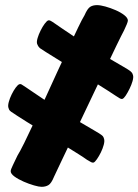

<svg xmlns="http://www.w3.org/2000/svg" viewBox="-20 -695 540 750"><path d="M142.4 34.8Q132.3 34.8 112.9 29.2Q93.4 23.7 72.4 14.5Q51.4 5.4 36.6 -5.4Q21.8 -16.2 21.8 -26.3Q21.8 -32.5 30.5 -50.3Q39.1 -68 47.9 -86.6Q57.8 -102.6 74.7 -136.6Q91.6 -170.7 112.7 -216Q133.9 -261.4 157.2 -312.4Q180.6 -363.5 203.9 -414.5Q227.2 -465.5 248.4 -510.1Q269.6 -554.7 285.3 -587.8Q301.1 -620.8 310 -635.1Q321.8 -662 332.6 -668.5Q343.3 -675 358.9 -675Q372 -675 391.8 -669.5Q411.6 -664 431.9 -655.2Q452.1 -646.4 465.8 -635.6Q479.5 -624.8 479.5 -614.7Q479.5 -610.7 475.2 -600Q470.9 -589.3 464.7 -576.5Q458.4 -563.7 452.6 -553Q448.7 -546.2 434.6 -516.4Q420.5 -486.5 399.1 -442Q377.7 -397.4 352.7 -345Q327.7 -292.5 302.1 -238.6Q276.4 -184.7 253.8 -136.9Q231.1 -89 214.5 -54.3Q197.8 -19.6 191.3 -5.2Q180.5 21.5 169.2 28.1Q157.9 34.8 142.4 34.8ZM345.6 -60Q341.8 -59 336.5 -61.3Q331.3 -63.7 320.3 -70.5Q309.1 -78.7 287 -92.7Q265 -106.6 240.6 -121.6Q216.2 -136.6 194.5 -150Q172.8 -163.4 161.4 -171.1Q147.9 -180.5 127.1 -193Q106.2 -205.5 84.4 -219.1Q62.6 -232.7 46.1 -243.5Q29.6 -254.2 24 -258.1Q17.7 -262.6 15.8 -266.4Q13.9 -270.1 12.9 -274.1Q10.4 -282.4 14.3 -296.8Q18.2 -311.3 25.6 -326.3Q33 -341.4 41.4 -352.8Q49.8 -364.2 55.6 -366Q59.3 -367.7 64.1 -365.2Q68.8 -362.7 80.3 -354.7Q91.3 -347 109.3 -335Q127.3 -323 147.3 -309.4Q167.4 -295.8 186.6 -283.2Q205.8 -270.6 220 -261.2Q231.8 -253.4 254.7 -240.2Q277.6 -226.9 303.5 -211.6Q329.5 -196.2 350 -184.3Q370.5 -172.5 375.6 -168.3Q382.7 -163 384 -159.5Q385.4 -156 386.4 -152.8Q389.2 -144.3 385.3 -129.5Q381.4 -114.7 374 -99.6Q366.6 -84.6 358.6 -73.2Q350.6 -61.7 345.6 -60ZM457.9 -308.6Q453.9 -307.6 448.6 -310.4Q443.4 -313.1 433.1 -320.1Q421.9 -328.1 400.1 -341.7Q378.4 -355.3 354.2 -370.6Q330 -385.8 308.5 -398.9Q286.9 -412.1 275.2 -419.3Q261.5 -428 240.5 -441.2Q219.5 -454.4 197.6 -467.8Q175.7 -481.1 158.7 -492Q141.7 -502.8 136.1 -506.8Q130.5 -512.1 128.7 -515.8Q126.8 -519.6 125 -523.6Q122.5 -531.8 126.8 -546.2Q131.1 -560.7 138.6 -575.7Q146.1 -590.8 154.5 -602.2Q162.9 -613.6 168.6 -615.4Q172.2 -616.4 177.2 -614Q182.2 -611.6 193.7 -603.6Q204.6 -595.9 222.5 -583.8Q240.4 -571.7 260.5 -558.2Q280.7 -544.7 299.9 -531.9Q319.2 -519 333.6 -509.6Q345.3 -502.4 368.3 -488.9Q391.2 -475.4 417 -460.5Q442.8 -445.6 463.2 -433.6Q483.6 -421.7 488.7 -417.5Q495.5 -411.7 497 -408.2Q498.5 -404.7 499.5 -401.5Q502 -393.2 497.8 -378.3Q493.5 -363.3 486.1 -348.3Q478.7 -333.2 471.2 -321.8Q463.6 -310.4 457.9 -308.6Z"/></svg>

Font: Briem Hand Thin
Style: Regular
Weight: 100
Designer: Gunnlaugur SE Briem, Eben Sorkin
Foundry: Sorkin Type Co.
Version: Version 1.003